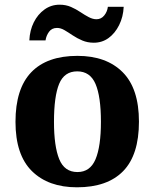

<svg xmlns="http://www.w3.org/2000/svg" viewBox="-20 -788 659 818"><path d="M307.9 10Q186 10 116 -59Q46 -128 46 -269Q46 -410 113 -480Q180 -550 310 -550Q433 -550 502.5 -480.5Q572 -411 572 -269.5Q572 -128 504.8 -59Q437.5 10 307.9 10ZM310 -55Q364 -55 387 -109.5Q410 -164 410 -269Q410 -376.5 387 -430.3Q364 -484 309 -484Q254 -484 232 -430.8Q210 -377.5 210 -269Q210 -165 232.3 -110Q254.6 -55 310 -55ZM379.7 -606Q353 -606 330.5 -615.5Q308 -625 289.5 -637.5Q271 -650 254.8 -659.5Q238.7 -669 223 -669Q201 -669 189 -652.7Q177 -636.4 174 -616H105Q107 -659 124 -693Q141 -727 169.5 -747.5Q198 -768 234 -768Q260.6 -768 282.3 -758.5Q304 -749 322.5 -736.5Q341 -724 358.2 -715Q375.3 -706 391 -706Q411 -706 424 -722Q437 -738 439.6 -759H507Q505 -716 487.5 -681Q470 -646 442.5 -626Q415 -606 379.7 -606Z"/></svg>

Font: Noto Serif Hentaigana EL
Style: Regular
Weight: 400
Designer: Kazuhiro Yamada
Foundry: nipponia
Version: Version 1.000